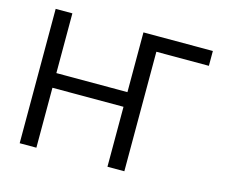

<svg xmlns="http://www.w3.org/2000/svg" viewBox="-100 -842 1144 976"><g transform="rotate(15 472.0 -353.5)"><path d="M905.3 -628.9H604.5L541 -707H905.3ZM78.1 -707H166V-392.6H540V-707H628.9V0H540V-315.4H166V0H78.1Z"/></g></svg>

Font: Pretendard JP Variable
Style: Regular
Weight: 400
Designer: Base glyphs from Inter by Rasmus Andersson; Hangul glyphs from Noto Sans CJK(Source Han Sans) by Jang Soo-young and Kang
Foundry: Kil Hyung-jin
Version: Version 1.307;Glyphs 3.2 (3192)